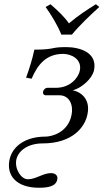

<svg xmlns="http://www.w3.org/2000/svg" viewBox="-20 -664 488 905"><path d="M193 -20C107 -20 40 20 25 88C9 164 58 221 164 221C207 221 244 214 250 182C254 164 241 152 221 152C182 152 150 181 111 181C80 181 48 133 57 88C67 44 115 12 180 12C325 12 381 -68 392 -124C410 -206 348 -235 323 -238C366 -250 414 -293 423 -332C441 -418 354 -442 291 -442C216 -442 241 -430 142 -430C131 -379 118 -340 103 -298L129 -293C158 -361 199 -410 278 -410C317 -410 368 -384 356 -330C351 -304 317 -250 242 -250H202C195 -250 185 -242 183 -232C181 -223 186 -215 195 -215H259C309 -215 327 -167 317 -121C300 -40 226 -20 193 -20ZM269 -501H319C357 -547 405 -592 448 -631L432 -644C389 -617 350 -592 305 -554C279 -590 251 -615 218 -644L195 -631C222 -593 250 -548 269 -501Z"/></svg>

Font: Libertinus Sans
Style: Italic
Weight: 400
Italic angle: -12°
Designer: Philipp H. Poll, Khaled Hosny
Foundry: Caleb Maclennan
Version: Version 7.050;RELEASE